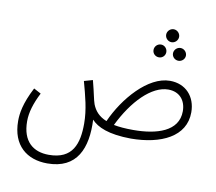

<svg xmlns="http://www.w3.org/2000/svg" viewBox="-90 -740 1216 1079"><g transform="rotate(10 517.5 -201.0)"><path d="M816 -560C836 -560 853 -577 853 -597C853 -617 836 -634 816 -634C796 -634 779 -617 779 -597C779 -577 796 -560 816 -560ZM761 -464C781 -464 797 -480 797 -500C797 -520 781 -537 761 -537C740 -537 724 -520 724 -500C724 -480 740 -464 761 -464ZM872 -464C892 -464 909 -480 909 -500C909 -520 892 -537 872 -537C852 -537 835 -520 835 -500C835 -480 852 -464 872 -464ZM246 232C416 232 466 107 458 -55C492 -18 556 12 685 13C857 12 994 -52 994 -191C994 -281 936 -345 846 -345C721 -345 594 -197 533 -60C488 -78 465 -106 451 -141C442 -166 438 -198 418 -274L369 -260C391 -179 412 -105 412 -24C412 90 383 183 246 183C158 183 94 134 94 18C94 -32 110 -85 142 -148L101 -170C52 -76 44 -17 44 25C44 165 130 232 246 232ZM845 -295C910 -295 946 -250 946 -189C946 -73 822 -37 690 -37C645 -37 608 -40 578 -46C648 -190 750 -295 845 -295Z"/></g></svg>

Font: Noto Sans Arabic ExtCond Light
Style: Regular
Weight: 300
Width: 2
Designer: Monotype Design Team, Nadine Chahine, Nizar Qandah and Khaled Hosny
Foundry: Monotype Imaging Inc.
Version: Version 2.012